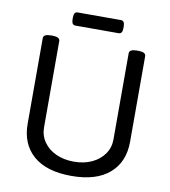

<svg xmlns="http://www.w3.org/2000/svg" viewBox="-92 -924 895 1008"><g transform="rotate(10 356.0 -419.5)"><path d="M356 6Q223 6 153 -55Q83 -116 83 -224V-680Q83 -702 123 -702H131Q171 -702 171 -680V-221Q171 -177 195 -142.5Q219 -108 261 -89Q303 -70 356 -70Q410 -70 451.5 -89.5Q493 -109 517 -143Q541 -177 541 -221V-680Q541 -702 581 -702H589Q629 -702 629 -680V-224Q629 -116 558.5 -55Q488 6 356 6ZM240 -775Q220 -775 220 -805V-815Q220 -845 240 -845H471Q491 -845 491 -815V-805Q491 -775 471 -775Z"/></g></svg>

Font: Asap
Style: Regular
Weight: 400
Designer: Pablo Cosgaya
Foundry: Omnibus-Type
Version: Version 3.001